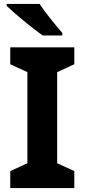

<svg xmlns="http://www.w3.org/2000/svg" viewBox="-20 -954 429 974"><path d="M181 -934H14V-924C52 -887 146 -809 197 -774H296V-787C264 -824 210 -889 181 -934ZM357 0V-86L270 -126V-588L357 -628V-714H32V-628L119 -588V-126L32 -86V0Z"/></svg>

Font: Noto Sans Malayalam
Style: Bold
Weight: 700
Designer: Jelle Bosma - Monotype Design Team
Foundry: Monotype Imaging Inc.
Version: Version 2.104